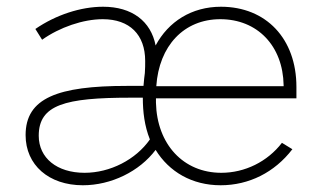

<svg xmlns="http://www.w3.org/2000/svg" viewBox="-20 -545 958 570"><path d="M226 5C310 5 394 -36 442 -100C482 -35 550 5 635 5C719 5 795 -33 848 -102L817 -121C774 -65 707 -32 637 -32C524 -32 446 -117 443 -240V-253H860V-287C860 -430 770 -525 636 -525C549 -525 480 -481 442 -410C428 -482 372 -525 286 -525C220 -525 146 -501 85 -459L105 -427C157 -464 227 -488 285 -488C365 -488 411 -442 411 -364C411 -358 411 -337 410 -328C409 -321 407 -304 406 -290H357C151 -290 56 -254 56 -144C56 -55 125 5 226 5ZM444 -289C452 -409 526 -488 634 -488C744 -488 820 -409 822 -292V-289ZM425 -131C383 -71 307 -32 231 -32C149 -32 95 -76 95 -142C95 -234 173 -255 367 -255H404C404 -213 409 -171 425 -131Z"/></svg>

Font: Fixel Text ExtraLight
Style: Regular
Weight: 200
Width: 4
Designer: AlfaBravo + MacPaw
Foundry: Kyrylo Tkachov, Marchela Mozhyna, Serhii Makarenko, Maria Weinstein, Zakhar Kryvoshyya
Version: Version 1.211